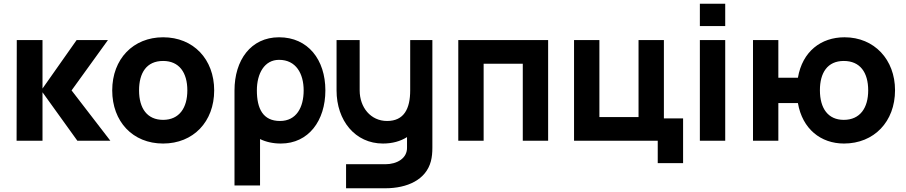

<svg xmlns="http://www.w3.org/2000/svg" viewBox="-20 -755 4862 1030"><path d="M69 0H208V-260L395 0H572L364 -270L559 -540H391L208 -280V-540H70Z M855 15C1017 15 1129 -102 1129 -270C1129 -437 1018 -555 855 -555C695 -555 582 -439 582 -270C582 -103 692 15 855 15ZM726 -270C726 -364 766 -428 855 -428C941 -428 985 -366 985 -270C985 -177 942 -112 855 -112C770 -112 726 -173 726 -270Z M1486.5 15C1635.5 15 1725.5 -108 1725.5 -270C1725.5 -435 1632 -555 1477 -555C1325.5 -555 1238 -432 1238 -270V240H1375V-9C1407 6.5 1444 15 1486.5 15ZM1358 -270C1358 -360 1398 -434 1477 -434C1568 -434 1609 -360 1609 -270C1609 -179 1570 -106 1482 -106C1391 -106 1358 -172 1358 -270Z M1785.5 -270C1785.5 -108 1885.5 15 2034.5 15C2085.5 15 2128.5 2.5 2163.5 -19.5V35C2165.5 95 2108.5 126 2047.5 126H1836.5V255H2046.5C2165.5 255 2265.5 209 2291.5 110C2297.5 87 2299.5 64 2299.5 37V-540H2180.5V-270C2180.5 -172 2147.5 -106 2056.5 -106C1968.5 -106 1909.5 -179 1909.5 -270V-540H1785.5Z M2438.5 0H2574.5V-413H2784.5V0H2920.5V-540H2438.5Z M3508.5 120H3644.5V-120H3541.5V-540H3405.5V-127H3195.5V-540H3059.5V0H3508.5Z M3734.5 -615H3870.5V-735H3734.5ZM3734.5 0H3870.5V-540H3734.5Z M4507.5 15C4668.5 15 4781.5 -102 4781.5 -271C4781.5 -435 4670.5 -555 4510.5 -555C4384.5 -555 4284.5 -479 4260.5 -338H4155.5V-540H4019.5V0H4155.5V-202H4260.5C4284.5 -63 4383.5 15 4507.5 15ZM4378.5 -271C4378.5 -364 4418.5 -428 4506.5 -428C4593.5 -428 4637.5 -367 4637.5 -270C4637.5 -177 4594.5 -112 4506.5 -112C4422.5 -112 4378.5 -173 4378.5 -271Z"/></svg>

Font: Eudonet ExtraBold
Style: Regular
Weight: 800
Designer: Mikhail Sharanda
Foundry: Mikhail Sharanda
Version: Version 4.503;Glyphs 3.1.2 (3151)